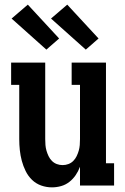

<svg xmlns="http://www.w3.org/2000/svg" viewBox="-20 -800 540 828"><path d="M204 8Q180 8 157.5 0Q135 -8 118 -24.5Q101 -41 90.5 -62.5Q80 -84 74 -106.5Q68 -129 65.5 -152.5Q63 -176 63 -200V-434H28V-530H175V-200Q175 -187 176 -174.5Q177 -162 180.5 -150Q184 -138 189.5 -126.5Q195 -115 204 -106Q213 -97 225 -92.5Q237 -88 250 -88Q263 -88 275 -92.5Q287 -97 296 -106Q305 -115 310.5 -126.5Q316 -138 319.5 -150Q323 -162 324 -174.5Q325 -187 325 -200V-434H289V-530H437V-96H472V0H325V-81Q318 -62 306.5 -45Q295 -28 279 -15.5Q263 -3 243.5 2.5Q224 8 204 8ZM350 -586 200 -720 270 -780 405 -634ZM180 -586 30 -720 100 -780 235 -634Z"/></svg>

Font: Iosevka Slab
Style: Bold
Weight: 700
Monospace: yes
Designer: Belleve Invis
Foundry: Belleve Invis
Version: Version 11.1.1; ttfautohint (v1.8.3)